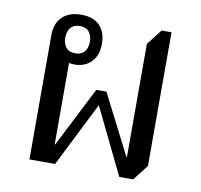

<svg xmlns="http://www.w3.org/2000/svg" viewBox="-68 -629 740 707"><g transform="rotate(10 302.5 -276.0)"><path d="M422 6 302 -241 181 0H85V-465Q85 -509 110.5 -533.5Q136 -558 181 -558Q227 -558 250.5 -533Q274 -508 274 -465Q274 -422 250 -397.5Q226 -373 188 -373Q182 -373 176 -373.5Q170 -374 167 -375V-71H169L283 -295H321L435 -71H437V-494L482 -552H519V-52L474 6ZM183 -414Q206 -414 217.5 -428Q229 -442 229 -465Q229 -488 217.5 -502Q206 -516 183 -516Q160 -516 148.5 -502Q137 -488 137 -465Q137 -442 148.5 -428Q160 -414 183 -414Z"/></g></svg>

Font: Noto Serif Thai SemiCondensed
Style: Regular
Weight: 400
Width: 4
Designer: Monotype Design Team
Foundry: Monotype Imaging Inc.
Version: Version 2.002